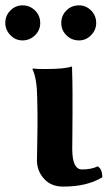

<svg xmlns="http://www.w3.org/2000/svg" viewBox="-55 -687 409 717"><path d="M173.8 -601.1Q173.8 -628.9 192.9 -647.9Q211.9 -667 240.2 -667Q266.1 -667 285.2 -647.9Q304.2 -628.9 304.2 -601.1Q304.2 -575.2 285.2 -555.7Q266.1 -536.1 240.2 -536.1Q212.4 -536.1 193.1 -555.2Q173.8 -574.2 173.8 -601.1ZM-35.2 -601.1Q-35.2 -628.9 -16.1 -647.9Q2.9 -667 28.8 -667Q56.6 -667 75.9 -647.9Q95.2 -628.9 95.2 -601.1Q95.2 -574.2 75.7 -555.2Q56.2 -536.1 28.8 -536.1Q2.9 -536.1 -16.1 -555.7Q-35.2 -575.2 -35.2 -601.1ZM85 -261.2 84 -321.8Q83 -395 65.9 -429.2L67.9 -431.2Q80.1 -429.2 111.8 -429.2Q189 -429.2 213.9 -439Q215.8 -375 215.8 -342.8V-272Q215.8 -238.3 215.3 -190.4Q214.8 -142.6 214.8 -130.9Q214.8 -53.7 252 -54.2Q286.1 -54.2 310.1 -65.9Q327.1 -55.2 327.1 -24.9Q269 10.3 180.2 9.8Q135.3 9.8 109.1 -19.8Q83 -49.3 83 -87.9Q83 -92.8 84.2 -159.4Q85.4 -226.1 85 -261.2Z"/></svg>

Font: Linux Biolinum O
Style: Bold
Weight: 700
Designer: Philipp H. Poll
Foundry: Philipp H. Poll
Version: Version 1.3.2